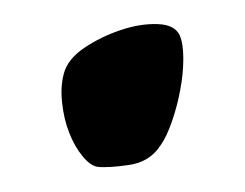

<svg xmlns="http://www.w3.org/2000/svg" viewBox="-20 -403 200 157"><path d="M127 -374Q129.9 -367.2 129.9 -355Q129.9 -342.8 127.4 -329.6Q125 -316.4 120.6 -303.7Q116.2 -291 111.3 -284.2Q102.5 -270.5 85.4 -268.1Q68.4 -265.6 59.6 -266.6Q53.7 -267.6 47.4 -275.4Q41 -283.2 36.6 -294.4Q32.2 -305.7 30.8 -318.8Q29.3 -332 32.2 -342.8Q35.2 -354.5 48.8 -363.8Q62.5 -373 78.6 -378.4Q94.7 -383.8 108.9 -383.3Q123 -382.8 127 -374Z"/></svg>

Font: Jolly Lodger
Style: Regular
Weight: 400
Designer: Stuart Sandler
Foundry: Font Diner, Inc
Version: Version 1.000